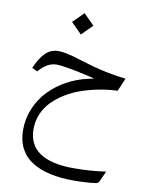

<svg xmlns="http://www.w3.org/2000/svg" viewBox="-100 -690 835 1081"><g transform="rotate(10 317.5 -149.5)"><path d="M294.4 -619.1 355.5 -558.1 294.4 -497.1 233.4 -558.1ZM383.8 251.5Q482.9 251.5 568.8 238.3L547.9 285.2Q545.4 291.5 544.2 293.7Q543 295.9 540.8 299.8Q538.6 303.7 537.1 305.2Q535.6 306.6 533 308.6Q530.3 310.5 527.3 311.3Q524.4 312 520 312.5Q469.2 319.8 394.5 319.8Q320.3 319.8 261.5 306.6Q202.6 293.5 158.7 266.1Q114.7 238.8 91.1 193.6Q67.4 148.4 67.4 87.4Q67.4 22.5 92.3 -36.1Q117.2 -94.7 159.9 -138.9Q202.6 -183.1 259.3 -214.1Q315.9 -245.1 379.9 -258.8L410.6 -265.6L380.4 -273.4Q349.6 -280.8 312 -288.6Q274.4 -296.4 240.2 -301.5Q206.1 -306.6 189.9 -306.6Q136.7 -306.6 88.4 -250L57.6 -264.6Q82.5 -322.3 112.8 -352.8Q143.1 -383.3 188 -383.3Q205.6 -383.3 229.5 -378.7Q253.4 -374 272.5 -368.7Q291.5 -363.3 326.7 -352.5Q371.1 -338.9 401.9 -330.3Q432.6 -321.8 484.1 -311.3Q535.6 -300.8 585.4 -295.9L553.7 -221.2Q502 -219.2 450.9 -209.7Q399.9 -200.2 351.8 -183.8Q303.7 -167.5 262.5 -142.3Q221.2 -117.2 190.4 -86.2Q159.7 -55.2 142.1 -14.2Q124.5 26.9 124.5 72.8Q124.5 162.1 190.2 206.8Q255.9 251.5 383.8 251.5Z"/></g></svg>

Font: Sahel Light FD
Style: Light-FD
Weight: 300
Foundry: Saber Rastikerdar (saber.rastikerdar@gmail.com)
Version: Version 3.3.0